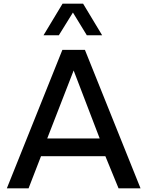

<svg xmlns="http://www.w3.org/2000/svg" viewBox="-20 -1020 798 1040"><path d="M298.8 -829.1H215.8L318.8 -1000H430.2L533.2 -829.1H450.2L375 -952.1ZM550.8 -173.8H202.1L134.8 0H17.1L317.9 -750H439.9L741.2 0H622.1ZM520 -270 378.9 -638.2 235.8 -270Z"/></svg>

Font: Oakes Grotesk Medium
Style: Regular
Weight: 500
Designer: Samuel Oakes
Foundry: Samuel Oakes
Version: Version 1.000;PS 001.000;hotconv 1.0.88;makeotf.lib2.5.64775